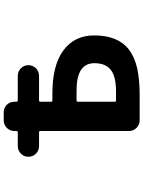

<svg xmlns="http://www.w3.org/2000/svg" viewBox="112 -908 776 1040"><g transform="rotate(-90 500.0 -388.0)"><path d="M368.2 -19.5Q344.7 -19.5 327.6 -36.1Q310.5 -52.7 310.5 -77.1V-556.6Q310.5 -564.5 303.7 -564.5H228.5Q205.1 -564.5 188 -581.1Q170.9 -597.7 170.9 -622.1Q170.9 -646.5 188 -663.1Q205.1 -679.7 228.5 -679.7H303.7Q310.5 -679.7 310.5 -687.5V-698.2Q310.5 -722.7 327.6 -739.3Q344.7 -755.9 368.2 -755.9H411.1Q435.5 -755.9 452.1 -739.3Q468.8 -722.7 468.8 -698.2V-687.5Q468.8 -679.7 476.6 -679.7H609.4Q632.8 -679.7 649.9 -663.1Q667 -646.5 667 -622.1Q667 -597.7 649.9 -581.1Q632.8 -564.5 609.4 -564.5H476.6Q468.8 -564.5 468.8 -556.6V-499Q468.8 -492.2 476.6 -492.2H513.7Q667 -492.2 747.1 -432.6Q828.1 -373 828.1 -265.6Q828.1 -201.2 809.1 -154.3Q790 -107.4 751.5 -77.6Q712.9 -47.9 651.4 -33.2Q589.8 -19.5 504.9 -19.5ZM523.4 -147.5Q605.5 -147.5 641.6 -175.8Q677.7 -204.1 677.7 -264.6Q677.7 -312.5 641.6 -336.9Q604.5 -361.3 530.3 -361.3Q528.3 -361.3 527.3 -361.3H476.6Q468.8 -361.3 468.8 -354.5V-154.3Q468.8 -147.5 476.6 -147.5Z"/></g></svg>

Font: Rounded Mgen+ 2m bold
Style: Bold
Weight: 700
Designer: [Source Han Sans]
Ryoko NISHIZUKA  (kana & ideographs); Paul D. Hunt (Latin, Greek & Cyrillic); Wenlong ZHANG  (bopomofo
Version: Version 1.059.20150602